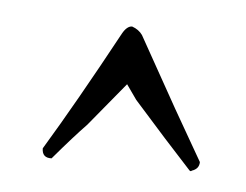

<svg xmlns="http://www.w3.org/2000/svg" viewBox="-29 -513 299 233"><g transform="rotate(5 121.0 -396.5)"><path d="M28.8 -324.7Q64.9 -384.3 112.3 -471.7Q117.7 -481.4 124 -481.4Q132.3 -478.5 136.7 -472.2L184.6 -386.7Q193.8 -370.6 205.6 -350.1Q217.3 -329.6 220.2 -324.7Q220.2 -316.4 211.4 -313.5Q210 -312 208.5 -313.5Q178.2 -346.2 136.7 -393.1L124 -411.1L80.1 -357.9Q65.4 -342.8 40.5 -313.5Q28.8 -313 28.8 -324.7Z"/></g></svg>

Font: AMoshref-Thulth
Style: Regular
Weight: 400
Designer: Ali Moshref
Foundry: Ali Moshref
Version: Version 0.1